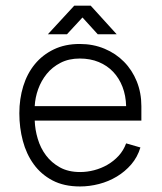

<svg xmlns="http://www.w3.org/2000/svg" viewBox="-20 -654 578 683"><path d="M273.4 -591.8 218.3 -532.2H150.4L244.1 -633.8H302.7L395 -532.2H327.6ZM479.5 -129.4Q469.2 -95.2 447 -69.3Q424.8 -43.5 395.5 -25.9Q366.2 -8.3 332.3 0.5Q298.3 9.3 264.6 9.3Q207.5 9.3 166.7 -12.2Q126 -33.7 99.9 -69.8Q73.7 -106 61.3 -152.8Q48.8 -199.7 48.8 -251Q48.8 -302.2 62.7 -347.4Q76.7 -392.6 104 -425.8Q131.3 -459 171.4 -478.3Q211.4 -497.6 263.7 -497.6Q311.5 -497.6 351.8 -480.7Q392.1 -463.9 421.1 -434.3Q450.2 -404.8 466.6 -364.3Q482.9 -323.7 482.9 -276.4V-225.1H103.5Q104.5 -192.9 114.3 -160.2Q124 -127.4 143.6 -101.3Q163.1 -75.2 193.1 -58.6Q223.1 -42 265.1 -42Q290 -42 315.2 -48.6Q340.3 -55.2 362.3 -67.9Q384.3 -80.6 401.9 -99.6Q419.4 -118.7 428.7 -144ZM428.7 -276.4Q427.7 -314 415.8 -345Q403.8 -376 382.6 -398.4Q361.3 -420.9 331.3 -433.3Q301.3 -445.8 263.7 -445.8Q225.1 -445.8 195.6 -430.7Q166 -415.5 146.2 -391.1Q126.5 -366.7 115.7 -336.7Q105 -306.6 103.5 -276.4Z"/></svg>

Font: SaysetthaMai
Style: Regular
Weight: 400
Designer: John M. Durdin
Foundry: Lao Script for Windows
Version: Version 1.101